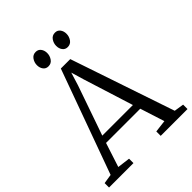

<svg xmlns="http://www.w3.org/2000/svg" viewBox="-261 -1078 1218 1218"><g transform="rotate(-45 348.0 -469.0)"><path d="M59.5 -49.5 313.5 -750H398L635 -49.5L700 -39.5V0H459.5V-39.5L542 -49.5L489.5 -213.5H182.5L129.5 -50.5L215 -39.5V0H-4V-39.5ZM473 -263 367 -600 342 -685 315 -597.5 198.5 -263ZM267.5 -815Q246 -815 233.5 -831.5Q221 -848 221 -872Q221 -896.5 235.2 -917Q249.5 -937.5 274.5 -937.5H275.5Q297 -937.5 309.5 -921Q322 -904.5 322 -880.5Q322 -856 307.8 -835.5Q293.5 -815 268.5 -815ZM440.5 -815Q419 -815 406.5 -831.5Q394 -848 394 -872Q394 -896.5 408.2 -917Q422.5 -937.5 447.5 -937.5H448.5Q470 -937.5 482.5 -921Q495 -904.5 495 -880.5Q495 -856 480.8 -835.5Q466.5 -815 441.5 -815Z"/></g></svg>

Font: Merriweather 36pt Light
Style: Regular
Weight: 300
Designer: Eben Sorkin
Foundry: Eben Sorkin
Version: Version 2.100